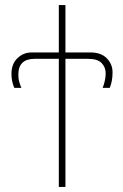

<svg xmlns="http://www.w3.org/2000/svg" viewBox="-20 -734 482 754"><path d="M211 0H237V-503H326Q363 -503 379 -486.5Q395 -470 395 -446Q395 -430 391 -414Q387 -398 383 -389H411Q422 -415 422 -450Q422 -482 399.5 -505Q377 -528 336 -528H237V-714H211V-528H104Q72 -528 48.5 -505.5Q25 -483 25 -444Q25 -415 36 -389H64Q60 -398 56 -411Q52 -424 52 -441Q52 -503 116 -503H211Z"/></svg>

Font: Noto Sans UI Thin
Style: Regular
Weight: 250
Designer: Monotype Design Team
Foundry: Monotype Imaging Inc.
Version: Version 1.901